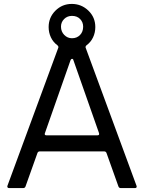

<svg xmlns="http://www.w3.org/2000/svg" viewBox="-20 -959 734 979"><path d="M26 0Q21 0 18.5 -3.5Q16 -7 18 -12L277 -715Q278 -716 278 -719Q278 -723 273 -728Q251 -744 239.5 -768.5Q228 -793 228 -821Q228 -870 262.5 -904.5Q297 -939 346 -939Q395 -939 430.5 -905Q466 -871 466 -821Q466 -793 454.5 -768.5Q443 -744 421 -728Q414 -721 417 -715L676 -12L677 -8Q677 0 668 0H596Q587 0 584 -8L523 -179Q520 -187 511 -187H183Q174 -187 171 -179L110 -8Q107 0 98 0ZM404 -823Q404 -846 388.5 -862Q373 -878 347 -878Q323 -878 307 -862Q291 -846 291 -823Q291 -798 307.5 -781Q324 -764 347 -764Q372 -764 388 -780.5Q404 -797 404 -823ZM477 -269Q488 -269 485 -280L354 -653Q353 -659 347 -659Q343 -659 340 -653L209 -280L208 -276Q208 -269 217 -269Z"/></svg>

Font: Open Sauce Two
Style: Regular
Weight: 400
Designer: Alfredo Marco Pradil
Foundry: Creative Sauce Fz LLC
Version: Version 1.477